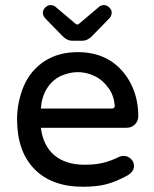

<svg xmlns="http://www.w3.org/2000/svg" viewBox="-20 -710 593 741"><path d="M219.7 -572.3 153.3 -640.6Q145.5 -650.4 145.5 -661.1Q145.5 -671.9 154.8 -681.2Q164.1 -690.4 175.8 -690.4Q186.5 -690.4 194.3 -683.6L270.5 -619.1Q276.4 -615.2 278.3 -615.2Q282.2 -615.2 286.1 -619.1L362.3 -683.6Q370.1 -690.4 380.9 -690.4Q392.6 -690.4 401.9 -681.2Q411.1 -671.9 411.1 -661.1Q411.1 -650.4 403.3 -640.6L336.9 -572.3Q318.4 -552.7 296.9 -552.7H259.8Q238.3 -552.7 219.7 -572.3ZM45.9 -249Q45.9 -315.4 71.3 -377Q97.7 -438.5 151.4 -473.6Q205.1 -508.8 280.3 -508.8Q352.5 -508.8 406.2 -475.6Q457 -442.4 485.4 -386.2Q513.7 -330.1 513.7 -261.7Q513.7 -243.2 501 -230Q488.3 -216.8 467.8 -216.8H137.7Q146.5 -147.5 189.9 -110.8Q233.4 -74.2 307.6 -74.2Q346.7 -74.2 377.4 -81.5Q408.2 -88.9 439.5 -104.5Q446.3 -108.4 457 -108.4Q472.7 -108.4 484.9 -97.2Q497.1 -85.9 497.1 -69.3Q497.1 -46.9 470.7 -32.2Q429.7 -9.8 392.6 0.5Q355.5 10.7 299.8 10.7Q179.7 10.7 112.8 -57.6Q45.9 -126 45.9 -249ZM422.9 -303.7Q418.9 -342.8 399.4 -369.1Q377.9 -400.4 346.2 -416Q314.5 -431.6 280.3 -431.6Q249 -431.6 214.8 -417Q180.7 -400.4 160.6 -367.7Q140.6 -335 137.7 -291H411.1Q423.8 -291 422.9 -303.7Z"/></svg>

Font: YuPearl-Regular
Style: Regular
Weight: 400
Designer: Max Yao
Foundry: Max-Everyday
Version: Version 1.011; ttfautohint (v1.8.3)